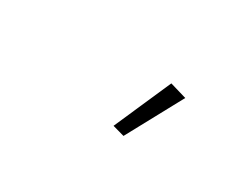

<svg xmlns="http://www.w3.org/2000/svg" viewBox="-34 -931 654 506"><g transform="rotate(30 293.0 -677.5)"><path d="M435 -754 344 -586 308 -596 384 -769Z"/></g></svg>

Font: IBM Plex Sans Light
Style: Italic
Weight: 300
Italic angle: -11.31°
Designer: Mike Abbink, Paul van der Laan, Pieter van Rosmalen
Foundry: Bold Monday
Version: Version 3.0